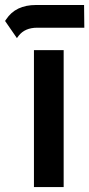

<svg xmlns="http://www.w3.org/2000/svg" viewBox="-62 -758 360 776"><path d="M94.7 -555.4H175.8H195.3V-538.8V-18.5V-1.9H175.8H94.7H75.2V-18.5V-538.8V-555.4ZM83.5 -737.8H277.8L278.8 -646H88.4Q38.6 -646 13.2 -613.3L6.3 -604L-41.5 -673.3L-37.1 -679.7Q1 -737.8 83.5 -737.8Z"/></svg>

Font: Shabnam FD-WOL
Style: Bold-FD-WOL
Weight: 700
Foundry: DejaVu fonts team - Redesigned by Saber Rastikerdar - Based on Vazir font
Version: Version 5.0.0